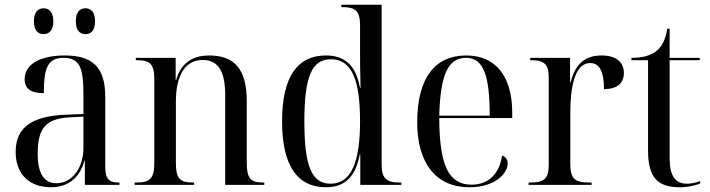

<svg xmlns="http://www.w3.org/2000/svg" viewBox="-20 -780 2995 810"><path d="M341 -636C363 -636 381 -651 381 -690C381 -730 363 -745 341 -745C317 -745 300 -730 300 -690C300 -651 317 -636 341 -636ZM164 -636C186 -636 205 -651 205 -690C205 -730 186 -745 164 -745C141 -745 123 -730 123 -690C123 -651 141 -636 164 -636ZM195 10C263 10 316 -26 336 -102H338V0H484V-10H481C439 -10 424 -25 424 -79V-373C424 -499 367 -546 254 -546C158 -546 84 -514 84 -446C84 -404 112 -387 165 -387C165 -493 181 -536 248 -536C318 -536 332 -491 332 -381V-299L256 -296C115 -290 46 -243 46 -139C46 -45 104 10 195 10ZM218 -7C165 -7 139 -49 139 -132C139 -238 172 -280 275 -285L332 -288V-156C332 -74 286 -7 218 -7Z M548 0H799V-10H794C737 -10 722 -28 722 -94V-352C722 -453 756 -527 835 -527C905 -527 930 -472 930 -379V0H1095V-10H1090C1036 -10 1021 -28 1021 -95V-354C1021 -488 969 -546 862 -546C804 -546 746 -524 723 -442H721V-536H553V-526H558C615 -526 631 -509 631 -443V-95C631 -28 614 -10 556 -10H548Z M1355 10C1436 10 1480 -35 1498 -129H1500V0H1673V-10H1665C1610 -10 1590 -28 1590 -85V-760H1420V-750H1424C1479 -750 1499 -734 1499 -673V-571C1499 -536 1499 -476 1501 -408H1499C1482 -502 1437 -546 1355 -546C1236 -546 1170 -458 1170 -268C1170 -79 1236 10 1355 10ZM1375 -5C1296 -5 1264 -76 1264 -268C1264 -460 1297 -530 1376 -530C1465 -530 1499 -441 1499 -268C1499 -91 1459 -5 1375 -5Z M1960 10C2070 10 2122 -49 2122 -91C2122 -106 2113 -120 2098 -123C2085 -41 2037 -1 1969 -1C1874 -1 1834 -79 1833 -282H2141V-304C2141 -461 2069 -546 1947 -546C1815 -546 1740 -451 1740 -264C1740 -91 1820 10 1960 10ZM2046 -292H1833C1838 -467 1871 -536 1946 -536C2018 -536 2046 -466 2046 -292Z M2210 0H2476V-10H2463C2404 -10 2386 -28 2386 -88V-304C2386 -405 2402 -514 2470 -514C2504 -514 2528 -487 2528 -404C2587 -404 2612 -432 2612 -472C2612 -518 2579 -546 2518 -546C2432 -546 2402 -490 2387 -432H2385V-536H2217V-526H2220C2277 -526 2295 -509 2295 -451V-85C2295 -28 2277 -10 2219 -10H2210Z M2848 10C2881 10 2917 2 2934 -6V-16C2912 -8 2894 -5 2878 -5C2830 -5 2805 -37 2805 -111V-526H2932V-536H2805V-659H2795C2788 -614 2773 -582 2746 -562C2722 -545 2690 -536 2644 -536V-526H2714V-145C2714 -29 2756 10 2848 10Z"/></svg>

Font: Noto Serif Display SemiCondensed
Style: Regular
Weight: 400
Width: 4
Designer: Monotype Design Team
Foundry: Monotype Imaging Inc.
Version: Version 2.009